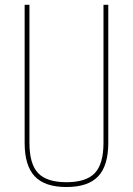

<svg xmlns="http://www.w3.org/2000/svg" viewBox="-20 -750 540 780"><path d="M400.4 -730.5H419.9V-169.9Q419.9 -77.1 378.9 -33.7Q337.9 9.8 250 9.8Q162.1 9.8 121.1 -33.7Q80.1 -77.1 80.1 -169.9V-730.5H99.6V-169.9Q99.6 -84 134.8 -46.9Q169.9 -9.8 250 -9.8Q330.1 -9.8 365.2 -46.9Q400.4 -84 400.4 -169.9Z"/></svg>

Font: Mgen+ 1mn thin
Style: Regular
Weight: 100
Designer: [Source Han Sans]
Ryoko NISHIZUKA  (kana & ideographs); Paul D. Hunt (Latin, Greek & Cyrillic); Wenlong ZHANG  (bopomofo
Version: Version 1.059.20150602